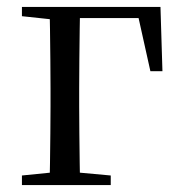

<svg xmlns="http://www.w3.org/2000/svg" viewBox="-20 -536 525 556"><path d="M123.1 0Q124.3 -24.4 124.8 -65.3Q125.3 -106.3 125.8 -150.3Q126.3 -194.3 126.3 -228.5V-280Q126.3 -317.7 125.8 -363.2Q125.3 -408.7 124.8 -450.2Q124.3 -491.8 123.1 -516H212.3Q211.3 -491.8 210.8 -450.2Q210.3 -408.7 209.8 -363.2Q209.3 -317.7 209.3 -280V-228.5Q209.3 -194.3 209.8 -150.3Q210.3 -106.3 210.8 -65.3Q211.3 -24.4 212.3 0ZM167 -483.7V-516H444.7L450.4 -329.9H415.5L375.3 -510.7L407.3 -483.7ZM43.5 0V-27.8L150.9 -38.6H182.9L300.7 -27.8V0ZM43.5 -489.1V-516H167V-477.4H152.7Z"/></svg>

Font: Noto Serif KR
Style: Regular
Weight: 200
Designer: Ryoko NISHIZUKA 西塚涼子 (kana & ideographs); Frank Grießhammer (Latin, Greek & Cyrillic); Wenlong ZHANG 张文龙 (bopomofo); San
Foundry: Adobe
Version: Version 2.001;hotconv 1.1.0;makeotfexe 2.6.0